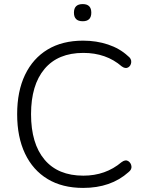

<svg xmlns="http://www.w3.org/2000/svg" viewBox="-20 -912 710 940"><path d="M387 8Q285 8 213 -35.5Q141 -79 102.5 -160Q64 -241 64 -353Q64 -465 102.5 -545.5Q141 -626 213 -669.5Q285 -713 387 -713Q452 -713 509 -694Q566 -675 606 -638Q624 -625 622.5 -607.5Q621 -590 607.5 -582Q594 -574 576 -587Q500 -653 388 -653Q264 -653 198 -574.5Q132 -496 132 -353Q132 -209 198 -130.5Q264 -52 388 -52Q497 -52 575 -118Q594 -132 607.5 -123.5Q621 -115 623.5 -98.5Q626 -82 609 -69Q523 8 387 8ZM385 -808Q342 -808 342 -850Q342 -892 385 -892Q427 -892 427 -850Q427 -808 385 -808Z"/></svg>

Font: Chiron GoRound TC L
Style: Regular
Weight: 300
Designer: Ryoko NISHIZUKA 西塚涼子 (kana, bopomofo & ideographs); Paul D. Hunt (Latin, Greek & Cyrillic); Sandoll Communications 산돌커뮤니
Foundry: Adobe
Version: Version 1.000;hotconv 1.1.1;makeotfexe 2.6.0